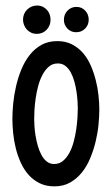

<svg xmlns="http://www.w3.org/2000/svg" viewBox="-20 -658 400 688"><path d="M335.9 -265.6Q335.9 -241.2 333 -211.4Q330.1 -181.6 322.8 -151.1Q315.4 -120.6 303.5 -91.6Q291.5 -62.5 273.4 -40Q255.4 -17.6 231.2 -3.9Q207 9.8 174.8 9.8Q144.5 9.8 121.6 -1.7Q98.6 -13.2 82 -32Q65.4 -50.8 54.2 -75.7Q43 -100.6 36.4 -127.4Q29.8 -154.3 27.1 -181.6Q24.4 -209 24.4 -232.4Q24.4 -256.8 27.3 -287.1Q30.3 -317.4 37.4 -348.4Q44.4 -379.4 56.4 -408.7Q68.4 -438 86.2 -460.7Q104 -483.4 128.4 -497.1Q152.8 -510.7 185.5 -510.7Q215.3 -510.7 238 -499Q260.7 -487.3 277.6 -467.8Q294.4 -448.2 305.4 -422.9Q316.4 -397.5 323.2 -370.4Q330.1 -343.3 333 -315.9Q335.9 -288.6 335.9 -265.6ZM258.8 -268.6Q258.8 -278.8 257.8 -294.9Q256.8 -311 254.2 -329.1Q251.5 -347.2 246.6 -365.2Q241.7 -383.3 233.9 -397.9Q226.1 -412.6 214.6 -421.6Q203.1 -430.7 187.5 -430.7Q168.5 -430.7 155 -419.2Q141.6 -407.7 132.1 -389.6Q122.6 -371.6 116.7 -349.4Q110.8 -327.1 107.7 -304.9Q104.5 -282.7 103.5 -263.2Q102.5 -243.7 102.5 -231.4Q102.5 -221.2 103.5 -205.3Q104.5 -189.5 107.4 -171.4Q110.4 -153.3 115.5 -135.5Q120.6 -117.7 128.4 -103Q136.2 -88.4 147.5 -79.3Q158.7 -70.3 173.8 -70.3Q192.4 -70.3 205.8 -81.5Q219.2 -92.8 228.8 -110.6Q238.3 -128.4 244.1 -150.4Q250 -172.4 253.2 -194.6Q256.3 -216.8 257.6 -236.3Q258.8 -255.9 258.8 -268.6ZM297.9 -587.4Q297.9 -568.4 284.9 -555.4Q272 -542.5 252.9 -542.5Q233.9 -542.5 221.4 -555.7Q209 -568.8 209 -587.4Q209 -606.4 221.9 -619.9Q234.9 -633.3 253.9 -633.3Q272.9 -633.3 285.4 -619.9Q297.9 -606.4 297.9 -587.4ZM161.1 -587.4Q161.1 -565.9 147 -551.3Q132.8 -536.6 111.3 -536.6Q101.1 -536.6 92 -540.8Q83 -544.9 76.4 -552Q69.8 -559.1 66.2 -568.4Q62.5 -577.6 62.5 -587.4Q62.5 -608.9 77.1 -623.5Q91.8 -638.2 113.3 -638.2Q124 -638.2 132.8 -634Q141.6 -629.9 147.9 -623Q154.3 -616.2 157.7 -606.9Q161.1 -597.7 161.1 -587.4Z"/></svg>

Font: Maiden Orange
Style: Regular
Weight: 400
Designer: Astigmatic (AOETI)
Foundry: Astigmatic (AOETI)
Version: Version 1.000